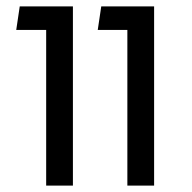

<svg xmlns="http://www.w3.org/2000/svg" viewBox="-20 -583 602 603"><path d="M125 0V-489H31L42 -563H209V0ZM380 0V-489H287L298 -563H464V0Z"/></svg>

Font: FiraGO Book
Style: Regular
Weight: 350
Designer: bBox Type
Foundry: bBox Type GmbH
Version: Version 1.001;PS 001.001;hotconv 1.0.88;makeotf.lib2.5.64775